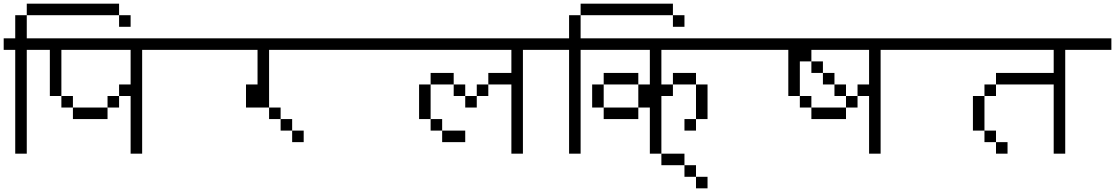

<svg xmlns="http://www.w3.org/2000/svg" viewBox="-20 -895 6040 1040"><path d="M1000 -625V-687.5H0V-625H250Q250 -625 250 -375H312.5V-312.5H375V-250H562.5V-312.5H375V-375H312.5Q312.5 -375 312.5 -625H687.5V-437.5H625V-375H562.5V-312.5H625V-375H687.5V-62.5H750V-625Z M250 -625V-687.5H125Q125 -687.5 125 -812.5H62.5Q62.5 -812.5 62.5 -687.5H0V-625H62.5V-62.5H125V-625ZM687.5 -750V-812.5H625V-750ZM125 -812.5H625V-875H125Z M1625 -125V-187.5H1562.5V-125ZM2000 -625V-687.5H1000V-625H1375V-437.5H1312.5Q1312.5 -437.5 1312.5 -312.5H1437.5V-250H1500V-187.5H1562.5V-250H1500V-312.5H1437.5V-625Z M2500 -125V-187.5H2375V-125ZM3000 -625V-687.5H2000V-625H2750Q2750 -625 2750 -500H2625V-437.5H2562.5V-375H2500V-312.5H2562.5V-375H2625V-437.5H2750Q2750 -437.5 2750 -62.5H2812.5V-625ZM2375 -187.5V-250H2312.5V-187.5ZM2312.5 -250V-437.5H2250V-250ZM2500 -375V-437.5H2437.5V-375ZM2312.5 -437.5H2437.5V-500H2312.5Z M4000 -625V-687.5H3000V-625H3500V-437.5H3437.5Q3437.5 -437.5 3437.5 -312.5H3250V-250H3437.5V-312.5H3500Q3500 -312.5 3500 -62.5H3562.5V-375H3625V-437.5H3562.5V-625ZM3750 -250H3687.5V-187.5H3750ZM3750 -250H3812.5V-437.5H3750ZM3250 -312.5Q3250 -312.5 3250 -437.5H3187.5Q3187.5 -437.5 3187.5 -312.5ZM3250 -437.5H3437.5V-500H3250ZM3625 -437.5H3750V-500H3625Z M3812.5 125V62.5H3750V125ZM3750 62.5V0H3687.5V62.5ZM3687.5 0V-62.5H3562.5V0Z M3250 -625V-687.5H3125Q3125 -687.5 3125 -812.5H3062.5Q3062.5 -812.5 3062.5 -687.5H3000V-625H3062.5V-62.5H3125V-625ZM3687.5 -750V-812.5H3625V-750ZM3125 -812.5H3625V-875H3125Z M5000 -625V-687.5H4000V-625H4250Q4250 -625 4250 -375H4312.5V-312.5H4375V-250H4562.5V-312.5H4375V-375H4312.5V-562.5H4375V-500H4437.5V-437.5H4500V-375H4562.5V-312.5H4625V-375H4562.5V-437.5H4500V-500H4437.5V-562.5H4375V-625H4687.5V-437.5H4625V-375H4687.5V-62.5H4750V-625Z M5437.5 -62.5V-125H5375V-62.5ZM6000 -625V-687.5H5000V-625H5687.5Q5687.5 -625 5687.5 -500H5375V-437.5H5312.5V-375H5250V-187.5H5312.5V-125H5375V-187.5H5312.5V-375H5375V-437.5H5687.5Q5687.5 -437.5 5687.5 -62.5H5750V-625Z"/></svg>

Font: Unifont
Style: Regular
Weight: 500
Version: Version 15.1.04